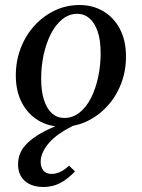

<svg xmlns="http://www.w3.org/2000/svg" viewBox="-20 -495 565 765"><path d="M297 -475Q350 -475 392 -450Q434 -425 458 -379Q482 -333 482 -270Q482 -212 462.5 -161.5Q443 -111 408 -72.5Q373 -34 327 -12Q281 10 228 10Q175 10 133 -15Q91 -40 67 -86Q43 -132 43 -194Q43 -252 62.5 -303Q82 -354 117 -392.5Q152 -431 198 -453Q244 -475 297 -475ZM236 -25Q270 -25 297 -46.5Q324 -68 342.5 -104.5Q361 -141 371 -187.5Q381 -234 381 -283Q381 -334 369.5 -368.5Q358 -403 337 -421.5Q316 -440 288 -440Q255 -440 228 -418Q201 -396 182.5 -359.5Q164 -323 154 -277Q144 -231 144 -182Q144 -131 155.5 -96Q167 -61 187.5 -43Q208 -25 236 -25ZM273 -19 284 0Q209 35 175.5 74Q142 113 142 150Q142 171 153 184.5Q164 198 186 198Q200 198 217.5 191Q235 184 255 165L279 188Q248 220 218.5 235Q189 250 154 250Q106 250 79 226Q52 202 52 160Q52 117 79.5 85.5Q107 54 156.5 28.5Q206 3 273 -19Z"/></svg>

Font: Brygada 1918 Medium
Style: Italic
Weight: 500
Italic angle: -8°
Designer: Mateusz Machalski | Borys Kosmynka | Przemek Hoffer
Foundry: NIEPODLEGLA 2018
Version: Version 3.006